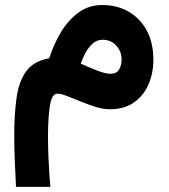

<svg xmlns="http://www.w3.org/2000/svg" viewBox="-20 -419 659 750"><path d="M172.4 -191.4Q189.5 -245.6 218 -293.2Q246.6 -340.8 286.9 -370.1Q327.1 -399.4 378.4 -399.4Q438.5 -399.4 483.6 -372.8Q528.8 -346.2 554 -298.3Q579.1 -250.5 579.1 -186Q579.1 -133.3 560.1 -89.4Q541 -45.4 503.2 -18.8Q465.3 7.8 409.7 7.8Q383.3 7.8 353.5 -1.5Q323.7 -10.7 294.7 -22.7Q265.6 -34.7 241.9 -43.9Q218.3 -53.2 204.1 -53.2Q182.1 -53.2 174.8 -5.4Q167.5 42.5 167.5 113.3Q167.5 154.8 169.2 194.8Q170.9 234.9 173.1 265.6Q175.3 296.4 176.8 311H42.5Q40 258.3 37.8 208.7Q35.6 159.2 35.6 113.3Q35.6 27.3 44.7 -37.1Q53.7 -101.6 82.8 -141.1Q111.8 -180.7 172.4 -191.4ZM455.1 -187Q455.1 -216.8 434.8 -240.2Q414.6 -263.7 380.4 -263.7Q358.9 -263.7 342.3 -249Q325.7 -234.4 314.2 -212.9Q302.7 -191.4 295.4 -170.4Q328.1 -155.8 359.6 -143.3Q391.1 -130.9 412.1 -130.9Q436 -130.9 445.6 -147.9Q455.1 -165 455.1 -187Z"/></svg>

Font: Vazirmatn UI FD ExtraBold
Style: Regular
Weight: 800
Designer: Saber Rastikerdar
Foundry: Saber Rastikerdar
Version: Version 33.003